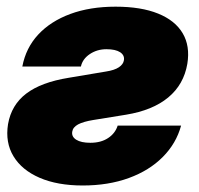

<svg xmlns="http://www.w3.org/2000/svg" viewBox="-20 -552 605 584"><path d="M47.9 -349.6Q58.6 -406.2 96.2 -446.8Q133.8 -487.3 193.8 -509.5Q253.9 -531.7 331.5 -531.7Q409.2 -531.7 460.9 -510.7Q512.7 -489.7 535.6 -450.9Q558.6 -412.1 549.8 -357.9Q539.1 -294.9 491.7 -255.6Q444.3 -216.3 363.3 -203.1L263.7 -187Q233.4 -182.1 217.5 -173.6Q201.7 -165 199.7 -151.4Q197.3 -136.2 211.9 -127Q226.6 -117.7 254.9 -117.7Q287.1 -117.7 308.8 -132.1Q330.6 -146.5 337.9 -169.9H530.8Q516.1 -115.7 475.1 -74.5Q434.1 -33.2 371.8 -10.5Q309.6 12.2 231.4 12.2Q154.8 12.2 100.6 -11.2Q46.4 -34.7 21 -76.7Q-4.4 -118.7 4.4 -174.3Q14.6 -232.9 59.8 -267.3Q105 -301.8 189 -315.4L302.7 -334.5Q328.1 -338.4 341.6 -347.4Q355 -356.4 356.9 -368.7Q359.4 -383.8 345.5 -393.1Q331.5 -402.3 303.7 -402.3Q275.4 -402.3 253.2 -387.5Q231 -372.6 226.1 -349.6Z"/></svg>

Font: Inter 28pt Black
Style: Italic
Weight: 900
Italic angle: -9.3988°
Designer: Rasmus Andersson
Foundry: rsms
Version: Version 4.001;git-66647c0bb